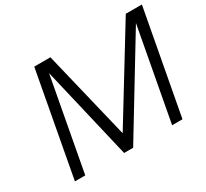

<svg xmlns="http://www.w3.org/2000/svg" viewBox="-146 -962 1273 1185"><g transform="rotate(-30 490.0 -369.5)"><path d="M76.2 0 212.9 -738.8H328.1L480 -109.9L865.2 -738.8H980L842.8 0H769L891.1 -658.2L491.2 0H426.8L272 -658.2L149.9 0Z"/></g></svg>

Font: Involve
Style: Italic
Weight: 400
Italic angle: -10.5°
Designer: Stefan Peev
Foundry: Context Ltd.
Version: Version 1.001